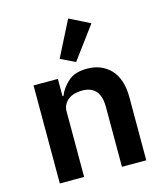

<svg xmlns="http://www.w3.org/2000/svg" viewBox="-118 -888 835 976"><g transform="rotate(-15 300.0 -399.5)"><path d="M441 -745C441 -745 333 -799 333 -799C333 -799 238 -612 238 -612C238 -612 315 -575 315 -575C315 -575 441 -745 441 -745ZM203 0C203 0 203 -345 203 -345C203 -345 203 -345 203 -345C203 -359 206 -371 212 -381C217 -391 225 -400 235 -407C244 -414 255 -419 267 -422C279 -425 292 -427 305 -427C305 -427 305 -427 305 -427C370 -427 402 -390 402 -315C402 -315 402 0 402 0C402 0 530 0 530 0C530 0 530 -333 530 -333C530 -333 530 -333 530 -333C530 -396 514 -444 483 -478C451 -511 410 -528 359 -528C359 -528 359 -528 359 -528C317 -528 284 -518 261 -498C237 -477 219 -453 208 -425C208 -425 203 -425 203 -425C203 -425 203 -516 203 -516C203 -516 75 -516 75 -516C75 -516 75 0 75 0C75 0 203 0 203 0Z"/></g></svg>

Font: IBM Plex Mono Mod
Style: SemiBold
Weight: 500
Designer: Mike Abbink, Paul van der Laan, Pieter van Rosmalen
Foundry: Bold Monday
Version: ""